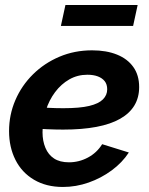

<svg xmlns="http://www.w3.org/2000/svg" viewBox="-20 -733 591 763"><path d="M230 10Q164 10 115.5 -18.5Q67 -47 41.5 -97.5Q16 -148 16 -212Q16 -277 41 -335Q66 -393 111 -437.5Q156 -482 216 -507.5Q276 -533 346 -533Q403 -533 445 -516Q487 -499 510 -466.5Q533 -434 533 -387Q533 -304 457.5 -261Q382 -218 231 -218Q201 -218 166 -219.5Q131 -221 90 -225L107 -309Q143 -306 173 -304.5Q203 -303 232 -303Q297 -303 334.5 -312Q372 -321 389 -338Q406 -355 406 -378Q406 -398 396 -410.5Q386 -423 368.5 -429.5Q351 -436 327 -436Q288 -436 255.5 -417.5Q223 -399 199 -367Q175 -335 162 -294Q149 -253 149 -207Q149 -173 160.5 -145.5Q172 -118 195 -103Q218 -88 254 -88Q294 -88 329.5 -107Q365 -126 386 -160L492 -127Q466 -87 424 -56Q382 -25 332 -7.5Q282 10 230 10ZM222 -630 240 -713H527L509 -630Z"/></svg>

Font: Raleway Thin
Style: Bold Italic
Weight: 700
Italic angle: -12°
Version: Version 4.026